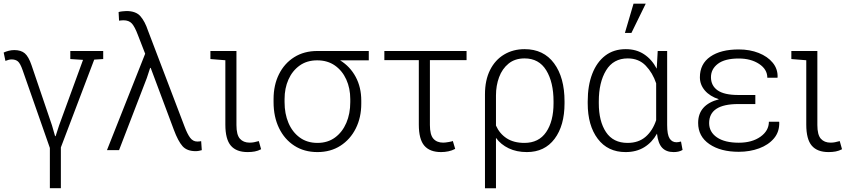

<svg xmlns="http://www.w3.org/2000/svg" viewBox="-23 -800 4530 1023"><path d="M242.7 202.6V-11.7L97.7 -425.8Q85 -462.4 72.3 -472.9Q59.6 -483.4 39.1 -483.4Q30.3 -483.4 22.9 -481.2Q15.6 -479 5.9 -475.6L-3.4 -520Q7.8 -525.4 22.9 -529.3Q38.1 -533.2 53.2 -533.2Q88.9 -533.2 109.1 -515.9Q129.4 -498.5 145 -452.6L253.9 -132.3L270.5 -74.7H273.4L292 -132.3L419.4 -481L351.6 -485.4V-528.3H526.9V-485.4L479 -482.4L301.3 -14.6V202.6Z M1019.5 5.4Q973.1 5.4 949.5 -21.2Q925.8 -47.9 903.3 -108.4L779.8 -438.5L776.9 -438L759.3 -384.3L611.3 0H546.9L750.5 -513.7L711.4 -614.3Q695.3 -657.2 679.7 -674.6Q664.1 -691.9 634.8 -691.9Q630.4 -691.9 622.8 -691.2Q615.2 -690.4 611.3 -689.9L608.9 -735.8Q614.7 -737.8 627.9 -739.5Q641.1 -741.2 650.4 -741.2Q701.2 -741.2 725.3 -713.4Q749.5 -685.5 765.6 -636.7L960 -126.5Q975.1 -85.9 990.2 -65.9Q1005.4 -45.9 1027.8 -45.9Q1032.7 -45.9 1038.8 -46.4Q1044.9 -46.9 1048.8 -47.9L1052.2 0Q1046.4 2 1037.1 3.7Q1027.8 5.4 1019.5 5.4Z M1296.4 10.3Q1236.3 10.3 1207 -23.9Q1177.7 -58.1 1177.7 -136.2V-479L1098.1 -485.4V-528.3H1236.8V-133.8Q1236.8 -81.5 1255.4 -60.8Q1273.9 -40 1307.1 -40Q1319.8 -40 1330.8 -42.2Q1341.8 -44.4 1356 -48.3L1368.2 -4.9Q1351.6 3.9 1334.2 7.1Q1316.9 10.3 1296.4 10.3Z M1668.5 10.3Q1597.7 10.3 1545.2 -23.7Q1492.7 -57.6 1463.6 -117.7Q1434.6 -177.7 1434.6 -255.9V-272Q1434.6 -346.7 1463.4 -404.5Q1492.2 -462.4 1544.7 -495.4Q1597.2 -528.3 1667.5 -528.3H1941.9V-478.5H1789.1Q1842.3 -445.8 1872.1 -390.4Q1901.9 -335 1901.9 -263.7V-247.6Q1901.9 -173.8 1872.6 -115.5Q1843.3 -57.1 1790.8 -23.4Q1738.3 10.3 1668.5 10.3ZM1668.5 -38.6Q1723.1 -38.6 1762.2 -67.4Q1801.3 -96.2 1822.3 -145.3Q1843.3 -194.3 1843.3 -255.9V-272Q1843.3 -329.6 1822 -376.5Q1800.8 -423.3 1761.5 -450.9Q1722.2 -478.5 1667 -478.5Q1612.3 -478.5 1573.5 -450.7Q1534.7 -422.9 1513.9 -376.2Q1493.2 -329.6 1493.2 -272V-255.9Q1493.2 -194.3 1513.9 -145.3Q1534.7 -96.2 1574 -67.4Q1613.3 -38.6 1668.5 -38.6Z M2327.1 10.3Q2267.1 10.3 2237.8 -23.9Q2208.5 -58.1 2208.5 -136.2V-479.5H2024.9V-528.3H2462.9V-479.5H2267.6V-133.8Q2267.6 -82 2286.1 -61Q2304.7 -40 2338.4 -40Q2349.6 -40 2369.1 -43.5Q2388.7 -46.9 2389.6 -49.3Q2389.6 -49.3 2389.6 -49.3L2402.3 -6.8Q2385.3 2.4 2366 6.3Q2346.7 10.3 2327.1 10.3Z M2561 203.1V-297.4Q2561 -373 2588.1 -427Q2615.2 -481 2663.1 -509.5Q2710.9 -538.1 2772 -538.1Q2873.5 -538.1 2929.2 -462.6Q2984.9 -387.2 2984.9 -259.8V-249.5Q2984.9 -130.9 2931.9 -60.3Q2878.9 10.3 2784.2 10.3Q2729.5 10.3 2687.5 -9.8Q2645.5 -29.8 2619.6 -65.4V203.1ZM2771 -38.6Q2847.7 -38.6 2887 -96.2Q2926.3 -153.8 2926.3 -249.5V-259.8Q2926.3 -361.8 2887.5 -425.3Q2848.6 -488.8 2772 -488.8Q2720.7 -488.8 2686.8 -461.2Q2652.8 -433.6 2636.2 -388.7Q2619.6 -343.8 2619.6 -291.5V-130.9Q2638.7 -87.9 2676.5 -63.2Q2714.4 -38.6 2771 -38.6Z M3310.1 10.3Q3215.3 10.3 3161.9 -60.5Q3108.4 -131.3 3108.4 -249.5V-259.8Q3108.4 -344.2 3132.6 -406.7Q3156.7 -469.2 3201.9 -503.7Q3247.1 -538.1 3311 -538.1Q3367.7 -538.1 3408.9 -510.7Q3450.2 -483.4 3476.1 -434.1L3481.4 -528.3H3531.7V-133.8Q3531.7 -82.5 3544.7 -62.3Q3557.6 -42 3581.5 -42Q3590.8 -42 3605.5 -45.9L3613.8 -1Q3602.5 5.4 3591.1 7.8Q3579.6 10.3 3565.9 10.3Q3526.9 10.3 3505.1 -12.7Q3483.4 -35.6 3477.5 -87.9Q3451.7 -41.5 3409.7 -15.6Q3367.7 10.3 3310.1 10.3ZM3320.8 -38.6Q3379.4 -38.6 3417 -71.3Q3454.6 -104 3473.1 -159.7V-356Q3454.6 -411.6 3417.5 -450.2Q3380.4 -488.8 3321.8 -488.8Q3245.1 -488.8 3206.3 -425Q3167.5 -361.3 3167.5 -259.8V-249.5Q3167.5 -153.8 3205.8 -96.2Q3244.1 -38.6 3320.8 -38.6ZM3306.6 -624.5 3352.5 -780.3H3417.5L3341.3 -624.5Z M3913.1 8.8Q3816.4 8.8 3756.6 -32.2Q3696.8 -73.2 3696.8 -145Q3696.8 -242.2 3807.6 -271Q3758.8 -287.1 3732.4 -318.1Q3706.1 -349.1 3706.1 -388.2Q3706.1 -459.5 3761.5 -498Q3816.9 -536.6 3913.1 -536.6Q3972.2 -536.6 4019.5 -517.8Q4066.9 -499 4094.2 -465.8Q4121.6 -432.6 4120.1 -388.7L4119.1 -385.7H4065.4Q4065.4 -430.7 4021.5 -459.5Q3977.5 -488.3 3913.1 -488.3Q3839.4 -488.3 3802.2 -460.2Q3765.1 -432.1 3765.1 -388.7Q3765.1 -343.8 3800.3 -318.8Q3835.4 -293.9 3910.6 -293.9H4001.5V-245.6H3910.6Q3755.4 -245.6 3755.4 -144Q3755.4 -96.7 3796.9 -68.1Q3838.4 -39.6 3913.1 -39.6Q3983.9 -39.6 4028.8 -71.5Q4073.7 -103.5 4073.7 -151.4H4127.9L4128.9 -148.4Q4130.4 -97.7 4100.8 -62.7Q4071.3 -27.8 4021.7 -9.5Q3972.2 8.8 3913.1 8.8Z M4391.6 10.3Q4331.5 10.3 4302.2 -23.9Q4272.9 -58.1 4272.9 -136.2V-479L4193.4 -485.4V-528.3H4332V-133.8Q4332 -81.5 4350.6 -60.8Q4369.1 -40 4402.3 -40Q4415 -40 4426 -42.2Q4437 -44.4 4451.2 -48.3L4463.4 -4.9Q4446.8 3.9 4429.4 7.1Q4412.1 10.3 4391.6 10.3Z"/></svg>

Font: Roboto Slab Light
Style: Regular
Weight: 300
Designer: Google
Version: Version 2.000; ttfautohint (v1.8.1.43-b0c9)